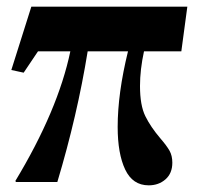

<svg xmlns="http://www.w3.org/2000/svg" viewBox="-20 -546 594 576"><path d="M74 -526H542L524 -392H412Q400 -337 400 -288Q400 -230 416 -197.5Q432 -165 461 -131Q480 -109 488.5 -94Q497 -79 497 -58Q497 -26 476.5 -8Q456 10 426 10Q378 10 355.5 -37.5Q333 -85 333 -165Q333 -266 364 -392H243Q212 -200 152 0H28L26 -3Q154 -215 191 -392H94L51 -328L14 -336Z"/></svg>

Font: Minipax
Style: Bold
Weight: 600
Designer: Raphaël Ronot, Igor Stepanchenko (Cyrillic)
Foundry: steppetype
Version: Version 1.002